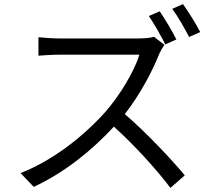

<svg xmlns="http://www.w3.org/2000/svg" viewBox="-20 -869 1040 934"><path d="M838 -677C819 -716 782 -777 757 -814L704 -791C731 -752 764 -693 784 -653ZM729 -690C713 -685 687 -682 654 -682H268C238 -682 181 -686 167 -688V-598C178 -599 233 -603 268 -603H658C633 -520 560 -401 492 -324C389 -209 241 -90 80 -27L144 40C292 -28 427 -137 534 -253C636 -161 742 -44 809 45L879 -16C814 -94 692 -224 587 -314C658 -404 721 -521 755 -608C761 -621 774 -643 780 -651ZM818 -826C845 -789 878 -732 900 -689L954 -713C935 -750 897 -812 870 -849Z"/></svg>

Font: Noto Sans T Chinese Regular
Style: Regular
Weight: 400
Designer: Ryoko NISHIZUKA (kana & ideographs); Paul D. Hunt (Latin, Greek & Cyrillic); Wenlong ZHANG (bopomofo); Sandoll Communica
Foundry: Adobe Systems Incorporated
Version: Version 1.000;PS 1;hotconv 1.0.78;makeotf.lib2.5.61930